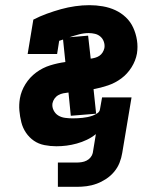

<svg xmlns="http://www.w3.org/2000/svg" viewBox="-20 -558 640 743"><path d="M204 165V71H277Q286 71 296 69.5Q306 68 315 63.5Q324 59 330.5 51Q337 43 339 34L351 -39Q335 -26 316 -17Q297 -8 277 -2.5Q257 3 237.5 5.5Q218 8 198 8Q175 8 152 3.5Q129 -1 111 -13.5Q93 -26 80.5 -44.5Q68 -63 62.5 -85Q57 -107 55 -130Q53 -153 57 -177Q62 -206 78.5 -232.5Q95 -259 120 -277.5Q145 -296 174 -305Q203 -314 233 -318L224 -405Q220 -404 216.5 -402.5Q213 -401 209 -400L201 -349H87L109 -482Q134 -495 161.5 -505Q189 -515 216 -522.5Q243 -530 271 -534Q299 -538 326 -538Q352 -538 378 -533.5Q404 -529 426.5 -518.5Q449 -508 467 -491Q485 -474 495.5 -451Q506 -428 510 -402.5Q514 -377 510 -351Q505 -323 489 -297.5Q473 -272 449.5 -254.5Q426 -237 398 -227.5Q370 -218 342 -213L352 -118L254 -110L245 -200Q235 -199 225 -197Q215 -195 206 -190Q197 -185 191 -176.5Q185 -168 183 -158Q181 -144 187.5 -131Q194 -118 205.5 -111Q217 -104 231.5 -102Q246 -100 261 -100Q271 -100 280.5 -100.5Q290 -101 299.5 -102Q309 -103 319 -105Q329 -107 338.5 -110.5Q348 -114 357 -120Q366 -126 367 -136L375 -181H489L453 34Q450 53 442.5 72Q435 91 421.5 107Q408 123 390.5 134.5Q373 146 354 153Q335 160 315.5 162.5Q296 165 277 165ZM331 -331Q339 -332 348 -334.5Q357 -337 364.5 -342Q372 -347 377 -355Q382 -363 384 -372Q386 -384 382 -396Q378 -408 369 -416Q360 -424 348 -427Q336 -430 323 -430Q305 -430 286 -425Q267 -420 249 -414L321 -420Z"/></svg>

Font: Iosevka Slab XBdEx
Style: Italic
Weight: 800
Width: 7
Italic angle: -9°
Monospace: yes
Designer: Belleve Invis
Foundry: Belleve Invis
Version: Version 11.1.1; ttfautohint (v1.8.3)